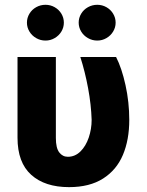

<svg xmlns="http://www.w3.org/2000/svg" viewBox="-20 -767 610 797"><path d="M211.9 -530.3V-194.3Q211.9 -152.8 225.8 -134.5Q239.7 -116.2 261.7 -116.2Q291.5 -116.2 314 -138.4Q336.4 -160.6 348.4 -196Q360.4 -231.4 360.4 -269.5Q358.4 -332.5 345.7 -400.9Q333 -469.2 313.5 -530.3H461.9Q485.4 -484.4 501 -413.6Q516.6 -342.8 516.6 -269.5Q516.6 -186.5 490.2 -124Q463.9 -61.5 408 -25.9Q352.1 9.8 266.6 9.8Q166.5 9.8 109.6 -41.3Q52.7 -92.3 52.7 -195.3V-530.3ZM91.8 -672.9Q91.8 -692.9 102.1 -710Q112.3 -727.1 130.1 -737.1Q147.9 -747.1 168.9 -747.1Q189.5 -747.1 207 -737.1Q224.6 -727.1 234.9 -710Q245.1 -692.9 245.1 -672.9Q245.1 -653.3 234.9 -636.2Q224.6 -619.1 207 -608.9Q189.5 -598.6 168.9 -598.6Q147.9 -598.6 130.1 -608.9Q112.3 -619.1 102.1 -636.2Q91.8 -653.3 91.8 -672.9ZM306.6 -672.9Q306.6 -692.9 316.9 -710Q327.1 -727.1 345 -737.1Q362.8 -747.1 383.8 -747.1Q404.3 -747.1 421.9 -737.1Q439.5 -727.1 449.7 -710Q460 -692.9 460 -672.9Q460 -653.3 449.7 -636.2Q439.5 -619.1 421.9 -608.9Q404.3 -598.6 383.8 -598.6Q362.8 -598.6 345 -608.9Q327.1 -619.1 316.9 -636.2Q306.6 -653.3 306.6 -672.9Z"/></svg>

Font: Pretendard JP ExtraBold
Style: Regular
Weight: 800
Designer: Base glyphs from Inter by Rasmus Andersson; Hangeul glyphs from Noto Sans CJK(Source Han Sans) by Jang Soo-young and Kan
Foundry: Kil Hyung-jin
Version: Version 1.309